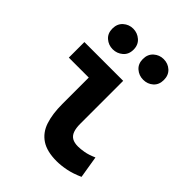

<svg xmlns="http://www.w3.org/2000/svg" viewBox="-217 -868 994 994"><g transform="rotate(45 280.0 -371.0)"><path d="M374 12Q303 12 261.5 -15.5Q220 -43 203 -94.5Q186 -146 186 -218V-412H40V-526H324V-211Q324 -180 331.5 -159.5Q339 -139 355.5 -129.5Q372 -120 399 -120Q417 -120 443 -124.5Q469 -129 503 -144L523 -22Q481 -3 443.5 4.5Q406 12 374 12ZM393 -603Q362 -603 339 -623Q316 -643 316 -678Q316 -713 339 -733.5Q362 -754 393 -754Q425 -754 447.5 -733.5Q470 -713 470 -678Q470 -643 447.5 -623Q425 -603 393 -603ZM170 -603Q139 -603 116 -623Q93 -643 93 -678Q93 -713 116 -733.5Q139 -754 170 -754Q201 -754 224.5 -733.5Q248 -713 248 -678Q248 -643 224.5 -623Q201 -603 170 -603Z"/></g></svg>

Font: Ubuntu Sans Mono
Style: Regular
Weight: 400
Monospace: yes
Designer: Dalton Maag Ltd
Foundry: Dalton Maag Ltd
Version: Version 1.006